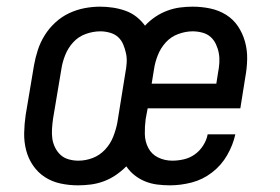

<svg xmlns="http://www.w3.org/2000/svg" viewBox="-20 -548 840 576"><path d="M214 8Q187 8 161.5 2.5Q136 -3 115 -16.5Q94 -30 79.5 -51Q65 -72 58.5 -97Q52 -122 52.5 -149Q53 -176 57 -203L82 -352Q86 -375 93.5 -398Q101 -421 114 -442Q127 -463 146 -480.5Q165 -498 187.5 -508.5Q210 -519 233.5 -523.5Q257 -528 280 -528Q300 -528 319.5 -525Q339 -522 357 -515.5Q375 -509 389.5 -497.5Q404 -486 415 -471Q429 -486 446 -497.5Q463 -509 482 -516Q501 -523 520 -525.5Q539 -528 558 -528Q585 -528 611 -522.5Q637 -517 658.5 -503.5Q680 -490 694 -469Q708 -448 715 -423Q722 -398 721.5 -371Q721 -344 716 -317L701 -223H423L417 -191Q414 -168 414.5 -145.5Q415 -123 425 -104Q435 -85 454.5 -75.5Q474 -66 497 -66Q514 -66 531.5 -70Q549 -74 564 -84.5Q579 -95 589.5 -111.5Q600 -128 603 -145H686Q679 -113 661.5 -82.5Q644 -52 616 -30.5Q588 -9 555 -0.5Q522 8 490 8Q470 8 451 5.5Q432 3 415 -4Q398 -11 383.5 -22.5Q369 -34 359 -49Q344 -34 327 -22.5Q310 -11 291 -4Q272 3 252.5 5.5Q233 8 214 8ZM435 -297H629L634 -329Q637 -344 638 -359Q639 -374 636.5 -388Q634 -402 628 -415Q622 -428 612 -437Q602 -446 587.5 -450Q573 -454 558 -454Q537 -454 515 -446Q493 -438 477.5 -421Q462 -404 453.5 -382.5Q445 -361 442 -340ZM215 -66Q237 -66 258 -74Q279 -82 295 -99Q311 -116 319.5 -137.5Q328 -159 332 -180L356 -329Q359 -344 360 -359Q361 -374 358 -388Q355 -402 349.5 -415Q344 -428 334 -437Q324 -446 309.5 -450Q295 -454 281 -454Q259 -454 237 -446Q215 -438 199.5 -421Q184 -404 175.5 -382.5Q167 -361 164 -340L139 -191Q137 -176 136 -161Q135 -146 137 -132Q139 -118 145.5 -105Q152 -92 162 -83Q172 -74 186 -70Q200 -66 215 -66Z"/></svg>

Font: Iosevka Aile Oblique
Style: Regular
Weight: 400
Italic angle: -9°
Designer: Belleve Invis
Foundry: Belleve Invis
Version: Version 31.1.0; ttfautohint (v1.8.4)